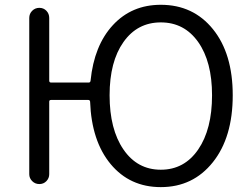

<svg xmlns="http://www.w3.org/2000/svg" viewBox="-20 -765 1040 798"><path d="M648.4 -59.6Q746.1 -59.6 803.7 -143.6Q861.3 -227.5 861.3 -369.1Q861.3 -508.8 803.7 -590.3Q746.1 -671.9 648.4 -671.9Q550.8 -671.9 493.2 -590.3Q435.5 -508.8 435.5 -369.1Q435.5 -227.5 493.2 -143.6Q550.8 -59.6 648.4 -59.6ZM184.6 -429.7Q184.6 -421.9 192.4 -421.9H348.6Q355.5 -421.9 356.4 -429.7Q371.1 -576.2 449.2 -660.6Q527.3 -745.1 648.4 -745.1Q783.2 -745.1 865.2 -643.6Q947.3 -542 947.3 -369.1Q947.3 -194.3 864.7 -90.8Q782.2 12.7 648.4 12.7Q519.5 12.7 439.9 -83Q360.4 -178.7 354.5 -342.8Q353.5 -349.6 346.7 -349.6H192.4Q184.6 -349.6 184.6 -342.8V-41Q184.6 -24.4 172.9 -12.2Q161.1 0 143.6 0Q126 0 113.8 -12.2Q101.6 -24.4 101.6 -41V-690.4Q101.6 -708 113.8 -720.2Q126 -732.4 143.6 -732.4Q161.1 -732.4 172.9 -720.2Q184.6 -708 184.6 -690.4Z"/></svg>

Font: Gen Jyuu Gothic P Normal
Style: Regular
Weight: 300
Designer: [Source Han Sans]
Ryoko NISHIZUKA  (kana & ideographs); Paul D. Hunt (Latin, Greek & Cyrillic); Wenlong ZHANG  (bopomofo
Version: Version 1.002.20150607